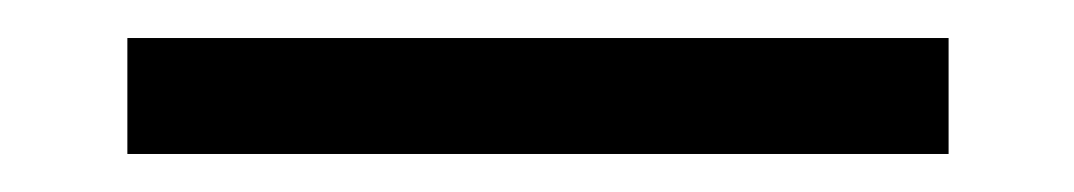

<svg xmlns="http://www.w3.org/2000/svg" viewBox="-20 52 565 101"><path d="M47 72H479V133H47Z"/></svg>

Font: Zilla Slab Medium
Style: Regular
Weight: 500
Designer: Typotheque.com
Foundry: Typotheque type foundry
Version: Version 1.1; 2017